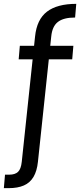

<svg xmlns="http://www.w3.org/2000/svg" viewBox="-64 -786 417 997"><path d="M-44 191 -38 121H-16Q14 121 29.5 106.5Q45 92 49 54L118 -596Q127 -685 180 -725.5Q233 -766 332 -766L326 -695Q266 -695 236.5 -672Q207 -649 202 -596L133 54Q128 102 110 132.5Q92 163 60 177Q28 191 -19 191ZM33 -478 39 -548H317L311 -478Z"/></svg>

Font: DM Sans 10pt
Style: Regular
Weight: 400
Version: Version 4.004;gftools[0.9.30]